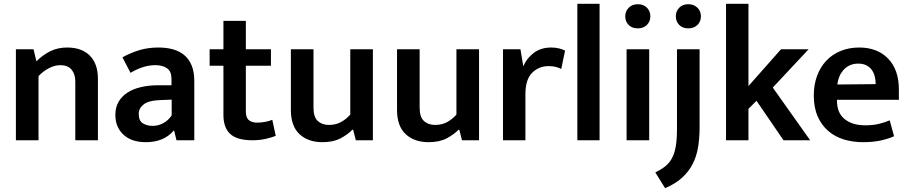

<svg xmlns="http://www.w3.org/2000/svg" viewBox="-20 -732 4746 1002"><path d="M181 0H63V-475H155L170 -412Q204 -446 243 -465Q282 -484 330 -484Q407 -484 449 -441.5Q491 -399 491 -321V0H373V-307Q373 -345 353.5 -368.5Q334 -392 295 -392Q266 -392 236 -376.5Q206 -361 181 -335Z M619 -433Q663 -457 708 -470.5Q753 -484 807 -484Q849 -484 883 -474.5Q917 -465 942 -444Q967 -423 980.5 -389.5Q994 -356 994 -308V0H901L889 -50H886Q835 10 741 10Q666 10 624 -29.5Q582 -69 582 -132Q582 -172 599 -201Q616 -230 645.5 -249Q675 -268 716 -277.5Q757 -287 805 -287H875V-320Q875 -359 852 -375.5Q829 -392 790 -392Q762 -392 730.5 -383Q699 -374 661 -352ZM876 -212 822 -210Q756 -208 730 -187.5Q704 -167 704 -138Q704 -101 726 -88Q748 -75 777 -75Q806 -75 832.5 -89.5Q859 -104 876 -130Z M1394 -389H1263V-151Q1263 -117 1279.5 -104.5Q1296 -92 1322 -92Q1342 -92 1364 -96Q1386 -100 1401 -107L1419 -23Q1400 -15 1367.5 -7.5Q1335 0 1298 0Q1217 0 1181.5 -33Q1146 -66 1146 -132V-389H1074V-475H1146V-623H1263V-475H1394Z M1808 -475H1926V0H1837L1823 -55H1819Q1796 -31 1758 -10.5Q1720 10 1663 10Q1588 10 1543 -32Q1498 -74 1498 -158V-475H1616V-170Q1616 -121 1638.5 -100.5Q1661 -80 1696 -80Q1733 -80 1760.5 -95.5Q1788 -111 1808 -134Z M2362 -475H2480V0H2391L2377 -55H2373Q2350 -31 2312 -10.5Q2274 10 2217 10Q2142 10 2097 -32Q2052 -74 2052 -158V-475H2170V-170Q2170 -121 2192.5 -100.5Q2215 -80 2250 -80Q2287 -80 2314.5 -95.5Q2342 -111 2362 -134Z M2605 0V-475H2696L2711 -386Q2728 -427 2765 -455.5Q2802 -484 2857 -484Q2881 -484 2899 -479Q2917 -474 2929 -468L2909 -372Q2898 -378 2882 -382.5Q2866 -387 2843 -387Q2792 -387 2757 -352Q2722 -317 2722 -241V0Z M2993 0V-712H3109V0Z M3250 0V-475H3368V0ZM3309 -584Q3278 -584 3260.5 -602Q3243 -620 3243 -647Q3243 -673 3261 -691.5Q3279 -710 3309 -710Q3338 -710 3356 -692Q3374 -674 3374 -647Q3374 -620 3356 -602Q3338 -584 3309 -584Z M3513 -475H3631V-68Q3631 -12 3623 36.5Q3615 85 3594.5 124.5Q3574 164 3539.5 195.5Q3505 227 3451 250L3400 168Q3430 153 3451 136.5Q3472 120 3486 95Q3500 70 3506.5 33Q3513 -4 3513 -60ZM3572 -584Q3542 -584 3524.5 -602Q3507 -620 3507 -647Q3507 -673 3524.5 -691.5Q3542 -710 3572 -710Q3601 -710 3619.5 -692Q3638 -674 3638 -647Q3638 -620 3620 -602Q3602 -584 3572 -584Z M3886 -164V0H3769V-712H3886V-283L4056 -475H4200L4013 -275L4208 0H4069L3928 -206Z M4671 -211H4348V-207Q4348 -142 4388.5 -110Q4429 -78 4495 -78Q4534 -78 4564.5 -85Q4595 -92 4623 -104L4646 -21Q4617 -8 4577 1Q4537 10 4484 10Q4431 10 4384.5 -4Q4338 -18 4303 -48Q4268 -78 4247.5 -124Q4227 -170 4227 -234Q4227 -290 4244 -336Q4261 -382 4292 -415Q4323 -448 4367 -466Q4411 -484 4464 -484Q4559 -484 4615 -426Q4671 -368 4671 -265ZM4550 -293Q4550 -314 4545 -333.5Q4540 -353 4529 -368Q4518 -383 4500.5 -391.5Q4483 -400 4459 -400Q4414 -400 4385 -370Q4356 -340 4350 -291Z"/></svg>

Font: Mukta Mahee SemiBold
Style: Regular
Weight: 600
Designer: Shuchita Grover, Noopur Datye, Girish Dalvi, Yashodeep Gholap
Foundry: Ek Type
Version: Version 2.538;PS 1.000;hotconv 16.6.51;makeotf.lib2.5.65220;